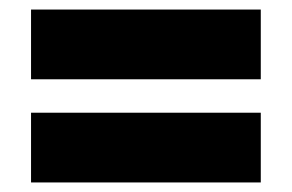

<svg xmlns="http://www.w3.org/2000/svg" viewBox="-20 -503 611 402"><path d="M526 -337H45V-483H526ZM526 -121H45V-267H526Z"/></svg>

Font: Exo 2.0 Black
Style: Regular
Weight: 900
Designer: Natanael Gama
Version: Version 1.001;PS 001.001;hotconv 1.0.70;makeotf.lib2.5.58329